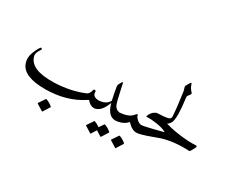

<svg xmlns="http://www.w3.org/2000/svg" viewBox="-141 -1166 2286 1915"><g transform="rotate(30 1002.0 -208.5)"><path d="M119.6 -253.9Q127.4 -263.7 135.3 -256.1Q143.1 -248.5 135.3 -237.8Q99.6 -188 107.4 -154.3Q140.6 -14.6 410.2 -22.5Q591.8 -27.8 745.1 -90.8Q776.4 -103.5 786.1 -150.4Q789.1 -164.6 804.2 -163.1Q814.9 -162.1 815.4 -141.6Q816.4 -94.2 883.8 -90.3Q909.7 -88.9 906.2 -58.1Q899.9 0 883.8 0Q839.4 0 802.7 -45.9Q800.8 -48.3 790 -41Q610.8 78.6 366 79.1Q121.1 79.6 73.7 -40.5Q50.8 -99.1 73.7 -162.1Q96.7 -225.1 119.6 -253.9ZM423.3 161.1Q425.8 157.2 431.6 159.2Q471.2 172.9 502.4 200.7Q506.8 204.6 503.9 209.5L456.1 285.2Q453.1 289.6 446 283.7Q439 277.8 376 239.7Q372.1 237.3 374.5 233.9Z M972.2 -307.6Q970.7 -316.4 981.4 -337.4Q992.2 -358.4 997.1 -364.3Q1006.8 -375 1011.2 -354.5Q1015.6 -334 1026.9 -281.2Q1051.8 -164.1 1065.4 -134.8Q1084.5 -94.7 1127.9 -90.3Q1139.6 -89.4 1145.5 -78.1Q1151.4 -66.9 1147.5 -48.3Q1138.7 0.5 1127.9 0Q1043 -2 1009.3 -127.4Q1007.3 -132.3 1005.9 -127.9Q961.9 -7.8 883.8 0Q874.5 1 870.6 -12Q866.7 -24.9 861.8 -57.1Q856.9 -89.4 883.8 -90.3Q967.3 -93.8 1000.5 -151.4Q1002.4 -154.8 994.9 -184.8Q987.3 -214.8 972.2 -307.6ZM1054.7 88.4Q1057.1 84.5 1063 86.4Q1102.5 100.1 1133.8 127.9Q1138.2 131.8 1135.3 136.7L1087.4 212.4Q1084.5 216.8 1077.6 210.9Q1071.3 205.6 1021 175.3L983.4 234.9Q980.5 239.3 973.4 233.4Q966.3 227.5 903.3 189.5Q899.4 187 901.9 183.6L950.7 110.8Q953.1 106.9 959 108.9Q991.7 120.1 1019 141.6Z M1372.1 -90.3Q1388.7 -86.4 1390.6 -78.6Q1392.6 -70.8 1390.6 -55.2Q1383.3 0 1372.1 0Q1318.4 0.5 1263.7 -60.5Q1219.2 -6.3 1127.9 0Q1118.7 0.5 1115.2 -15.1L1106.4 -56.6Q1104 -66.9 1110.6 -78.1Q1117.2 -89.4 1127.9 -90.3Q1239.3 -98.6 1276.4 -155.8Q1281.7 -164.1 1290 -164.1Q1298.3 -164.1 1299.1 -154.8Q1299.8 -145.5 1301.3 -142.6Q1334 -97.7 1372.1 -90.3ZM1238.8 112.3Q1241.2 108.4 1247.1 110.4Q1286.6 124 1317.9 151.9Q1322.3 155.8 1319.3 160.6L1271.5 236.3Q1268.6 240.7 1261.5 234.9Q1254.4 229 1191.4 190.9Q1187.5 188.5 1189.9 185.1Z M1539.1 -250.5Q1633.8 -213.4 1757.1 -197.3Q1880.4 -181.2 1949.7 -188.5Q1959.5 -189.5 1961.9 -181.6Q1964.4 -173.8 1960.9 -167.5L1931.2 -113.8Q1926.3 -105 1914.6 -106Q1749.5 -114.7 1614.7 -74.2Q1605 -71.3 1506.8 -35.6Q1408.7 0 1372.1 0Q1359.4 0 1352.5 -33.7Q1341.3 -88.9 1373.3 -90.3Q1405.3 -91.8 1502 -116.2Q1598.6 -140.6 1602.8 -142.1Q1606.9 -143.6 1607.9 -143.6Q1615.7 -146.5 1608.9 -149.9Q1564.9 -171.4 1501.5 -181.2Q1438 -190.9 1384.8 -188Q1376.5 -187.5 1378.4 -194.8Q1383.8 -215.3 1400.9 -237.3Q1418 -259.3 1435.5 -264.2Q1476.1 -274.9 1539.1 -250.5Z M1605 -321.8Q1598.1 -432.1 1573.7 -595.7L1562 -636.7Q1561 -649.4 1565.9 -656.7Q1570.8 -664.1 1590.8 -698.2Q1594.2 -704.1 1599.4 -703.9Q1604.5 -703.6 1606.4 -695.8Q1616.2 -657.2 1650.9 -621.1Q1659.7 -611.8 1651.4 -600.6L1630.4 -572.3Q1625.5 -565.9 1627.4 -550.8Q1656.2 -338.4 1631.3 -275.4Q1603 -203.1 1439.9 -192.4Q1371.6 -188 1413.6 -239.7Q1423.3 -252 1432.1 -262.5Q1440.9 -272.9 1458 -273.4Q1534.2 -275.4 1576.2 -285.2Q1606.9 -292 1605 -321.8Z"/></g></svg>

Font: Amiri
Style: Regular
Weight: 400
Designer: Khaled Hosny
Version: Version 000.108